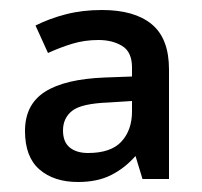

<svg xmlns="http://www.w3.org/2000/svg" viewBox="-20 -742 405 384"><path d="M184 -722Q249 -722 283.5 -693.5Q318 -665 318 -603V-384H265L251 -430Q230 -406 202.5 -392Q175 -378 136 -378Q88 -378 59 -403Q30 -428 30 -480Q30 -533 70 -558.5Q110 -584 190 -587L244 -589V-607Q244 -638 224.5 -650Q205 -662 177 -662Q149 -662 124.5 -654.5Q100 -647 76 -636L51 -691Q79 -705 112 -713.5Q145 -722 184 -722ZM197 -537Q143 -535 124.5 -520.5Q106 -506 106 -481Q106 -458 119.5 -447Q133 -436 156 -436Q202 -436 223 -459Q244 -482 244 -519V-540Z"/></svg>

Font: Noto Sans Syriac Eastern Medium
Style: Regular
Weight: 500
Designer: Patrick Giasson and the Monotype Design Team
Foundry: Monotype Imaging Inc.
Version: Version 3.001